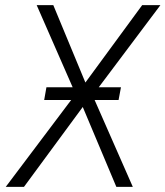

<svg xmlns="http://www.w3.org/2000/svg" viewBox="-20 -731 647 751"><path d="M443.8 -339.8H350.1L499.5 0H435.1L303.7 -312.5L73.7 0H2.4L258.3 -339.8H152.8L161.6 -389.6H264.2L123.5 -710.9H188.5L314 -408.2L536.1 -710.9H607.4L366.2 -389.6H453.1Z"/></svg>

Font: Roboto Mono Light
Style: Italic
Weight: 300
Designer: Google
Version: Version 2.000985; 2015; ttfautohint (v1.3)